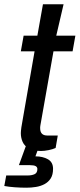

<svg xmlns="http://www.w3.org/2000/svg" viewBox="-56 -692 371 894"><path d="M135 11Q100 11 79 -0.5Q58 -12 49.5 -31Q41 -50 41 -72Q41 -81 43.5 -99Q46 -117 50 -137L105 -453H41L54 -526H118L144 -672H240L206 -526H295L282 -453H193L132 -108Q131 -104 131 -100Q131 -96 131 -95Q131 -61 164 -61H213L203 -3Q190 3 170.5 7Q151 11 135 11ZM67 182Q40 182 12.5 180Q-15 178 -36 174L-27 125H73Q92 125 105 119Q118 113 118 95Q118 86 110 81.5Q102 77 83 77H32L64 -11H126L109 36Q143 36 167 49.5Q191 63 191 94Q191 122 180 139Q169 156 151 165.5Q133 175 111 178.5Q89 182 67 182Z"/></svg>

Font: Archivo VF Beta
Style: Italic
Weight: 400
Italic angle: -10°
Designer: Hector Gatti
Foundry: Omnibus-Type
Version: Version 1.002